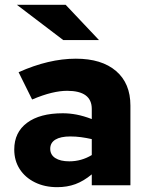

<svg xmlns="http://www.w3.org/2000/svg" viewBox="-20 -767 619 795"><path d="M217 8Q165 8 124.5 -12Q84 -32 61.5 -67Q39 -102 39 -148Q39 -219 92 -258.5Q145 -298 240 -298Q268 -298 297 -292.5Q326 -287 360 -274V-316Q360 -391 258 -391Q229 -391 193.5 -382.5Q158 -374 113 -355L57 -468Q182 -524 294 -524Q401 -524 460.5 -473Q520 -422 520 -330V0H360V-45Q326 -17 292 -4.5Q258 8 217 8ZM188 -151Q188 -126 209 -112.5Q230 -99 267 -99Q317 -99 360 -125V-191Q338 -196 316 -199Q294 -202 271 -202Q231 -202 209.5 -189Q188 -176 188 -151ZM242 -601 50 -747H252L390 -601Z"/></svg>

Font: Red Hat Text VF
Style: Regular
Weight: 400
Designer: Pentagram, MCKL
Foundry: Pentagram, MCKL
Version: Version 1.023